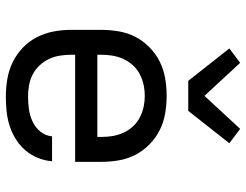

<svg xmlns="http://www.w3.org/2000/svg" viewBox="-110 -702 821 640"><g transform="rotate(90 300.0 -382.5)"><path d="M302 8Q273 8 243.5 3Q214 -2 187.5 -15Q161 -28 139.5 -48.5Q118 -69 104.5 -95.5Q91 -122 85.5 -151Q80 -180 80 -210V-310Q80 -339 85 -368.5Q90 -398 103.5 -424Q117 -450 138.5 -471Q160 -492 186 -505Q212 -518 241.5 -523Q271 -528 300 -528Q329 -528 358.5 -523Q388 -518 414 -505Q440 -492 461.5 -471Q483 -450 496.5 -424Q510 -398 515 -368.5Q520 -339 520 -310V-223H163V-210Q163 -191 166 -172Q169 -153 177 -136Q185 -119 198.5 -104.5Q212 -90 228.5 -81.5Q245 -73 264 -69.5Q283 -66 302 -66Q324 -66 345 -69Q366 -72 385.5 -81Q405 -90 419 -107Q433 -124 435 -146H518Q516 -121 506.5 -98Q497 -75 481 -56.5Q465 -38 444 -25Q423 -12 399.5 -4.5Q376 3 351.5 5.5Q327 8 302 8ZM163 -297H437V-310Q437 -329 434 -347.5Q431 -366 423 -383.5Q415 -401 402.5 -415Q390 -429 373 -438Q356 -447 337.5 -451Q319 -455 300 -455Q281 -455 262.5 -451Q244 -447 227 -438Q210 -429 197.5 -415Q185 -401 177 -383.5Q169 -366 166 -347.5Q163 -329 163 -310ZM250 -600 142 -737 190 -773 300 -654 410 -773 458 -737 350 -600Z"/></g></svg>

Font: Nova
Style: Regular
Weight: 400
Monospace: yes
Designer: Belleve Invis
Foundry: Belleve Invis
Version: Version 24.1.4; ttfautohint (v1.8.4)